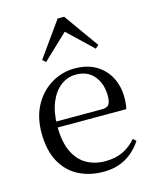

<svg xmlns="http://www.w3.org/2000/svg" viewBox="-120 -879 788 975"><g transform="rotate(-15 273.5 -392.0)"><path d="M303.3 14.6Q229.5 14.6 171.6 -15.4Q113.7 -45.5 81.1 -106.2Q48.4 -167 48.4 -256.8Q48.4 -341.1 82.5 -402.5Q116.6 -463.8 172.8 -497.2Q229 -530.6 294.9 -530.6Q360.2 -530.6 406.4 -503.3Q452.6 -475.9 477.1 -429.2Q501.7 -382.4 501.7 -323.2Q501.7 -286.8 495.4 -262.9H86.6V-294.2H377.3Q403.6 -294.2 413 -308.2Q422.3 -322.1 422.3 -352.3Q422.3 -416.2 388.2 -457.5Q354.2 -498.8 292.6 -498.8Q248.8 -498.8 213 -471.6Q177.1 -444.5 156 -392.8Q134.9 -341.2 134.9 -268.7Q134.9 -188 159.4 -135.9Q183.9 -83.8 226.9 -59.4Q270 -35 325.5 -35Q378.5 -35 417.8 -53.7Q457.2 -72.3 487.7 -108.1L503.6 -94.3Q471 -43.5 421 -14.4Q371 14.6 303.3 14.6ZM425.7 -599.4 268.2 -749.5H322.7L164.2 -599.4L147.4 -614.6L277.8 -797.8H312.2L442.7 -614.6Z"/></g></svg>

Font: Noto Serif KR ExtraLight
Style: Regular
Weight: 200
Designer: Ryoko NISHIZUKA 西塚涼子 (kana & ideographs); Frank Grießhammer (Latin, Greek & Cyrillic); Wenlong ZHANG 张文龙 (bopomofo); San
Foundry: Adobe
Version: Version 2.002-H1;hotconv 1.1.0;makeotfexe 2.6.0